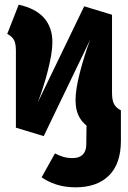

<svg xmlns="http://www.w3.org/2000/svg" viewBox="-20 -570 548 821"><path d="M497 -98V32Q497 130 446 180.5Q395 231 303 231Q258 231 221 219Q184 207 158 188L215 86Q234 96 251.5 101Q269 106 291 106Q319 106 334 91Q349 76 349 47L350 -33Q327 -51 315 -77.5Q303 -104 303 -143Q303 -188 322 -261.5Q341 -335 366 -401L167 12L48 -24V-354Q48 -383 40 -398.5Q32 -414 11 -425L60 -550Q204 -518 204 -389Q204 -344 185 -269.5Q166 -195 141 -131L340 -543L459 -507V-173Q459 -142 467.5 -125.5Q476 -109 497 -98Z"/></svg>

Font: Fira Sans Condensed ExtraBold
Style: Regular
Weight: 800
Width: 3
Designer: Carrois Corporate & Edenspiekermann AG
Foundry: Carrois Corporate GbR & Edenspiekermann AG
Version: Version 4.203